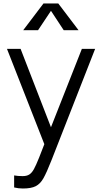

<svg xmlns="http://www.w3.org/2000/svg" viewBox="-20 -829 585 1100"><path d="M20 0ZM525 -549 275 89Q247 160 229 192Q211 224 185 237.5Q159 251 111 251Q86 251 61 245V176Q82 180 110 180Q133 180 147.5 171Q162 162 174 140.5Q186 119 204 74L234 -3L20 -549H98L272 -100L449 -549ZM345 -656 272 -767 198 -656H113L229 -809H314L430 -656Z"/></svg>

Font: Biryani Light
Style: Regular
Weight: 300
Designer: Dan Reynolds and Mathieu Réguer
Foundry: Dan Reynolds and Mathieu Réguer
Version: Version 1.004; ttfautohint (v1.1) -l 5 -r 5 -G 72 -x 0 -D la